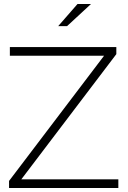

<svg xmlns="http://www.w3.org/2000/svg" viewBox="-20 -934 638 954"><path d="M25 0V-35L497 -657H29V-700H558V-665L86 -43H568V0ZM269 -804 365 -914H432L313 -804Z"/></svg>

Font: Red Hat Display
Style: Regular
Weight: 300
Designer: Pentagram, MCKL
Foundry: Pentagram, MCKL
Version: Version 1.023